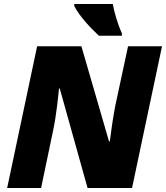

<svg xmlns="http://www.w3.org/2000/svg" viewBox="-20 -947 836 967"><path d="M478 -767H594V-779C571 -830 556 -884 548 -927H354V-917C378 -868 434 -808 478 -767ZM16 0H187L249 -297C263 -362 275 -475 277 -501H281L421 0H645L796 -714H625L561 -416C551 -366 538 -278 533 -235H529L390 -714H167Z"/></svg>

Font: Noto Sans UI Black
Style: Italic
Weight: 900
Italic angle: -372°
Designer: Monotype Design Team
Foundry: Monotype Imaging Inc.
Version: Version 1.901